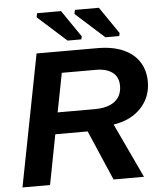

<svg xmlns="http://www.w3.org/2000/svg" viewBox="-59 -947 841 999"><g transform="rotate(-5 361.0 -448.0)"><path d="M211.9 -260.7 161.6 0H17.6L151.4 -688H469.2Q547.4 -688 602.5 -664.1Q657.7 -640.1 686.5 -595.7Q715.3 -551.3 715.3 -491.2Q715.3 -410.6 662.4 -354.5Q609.4 -298.3 518.6 -284.7L652.3 0H493.2L380.9 -260.7ZM425.8 -373Q496.6 -373 533 -401.6Q569.3 -430.2 569.3 -482.9Q569.3 -528.3 538.3 -552.2Q507.3 -576.2 451.2 -576.2H273.4L233.9 -373ZM393.6 -755.9 389.6 -740.7H317.9L168 -875.5L172.4 -896.5H297.4ZM591.3 -755.9 587.4 -740.7H515.6L365.7 -875.5L370.1 -896.5H495.1Z"/></g></svg>

Font: Arimo
Style: Italic
Weight: 400
Italic angle: -12°
Designer: Steve Matteson
Foundry: Monotype Imaging Inc.
Version: Version 1.33